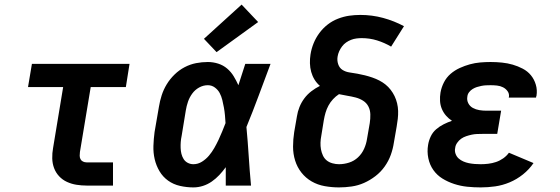

<svg xmlns="http://www.w3.org/2000/svg" viewBox="-20 -808 2440 836"><path d="M357 0Q335 0 313 -3.5Q291 -7 271.5 -16Q252 -25 237.5 -40.5Q223 -56 215.5 -76Q208 -96 207.5 -118.5Q207 -141 211 -163L255 -429H102L119 -530H544L528 -429H375L328 -146Q327 -138 327 -130Q327 -122 330.5 -115Q334 -108 341.5 -104.5Q349 -101 357 -101H472V0Z M822 8Q793 8 764 1.5Q735 -5 712 -21.5Q689 -38 674.5 -62.5Q660 -87 653.5 -115Q647 -143 648 -173Q649 -203 653 -233L672 -343Q676 -368 684 -393Q692 -418 706 -441Q720 -464 740 -483.5Q760 -503 784 -515.5Q808 -528 833.5 -533Q859 -538 885 -538Q908 -538 930 -531Q952 -524 969 -509.5Q986 -495 997.5 -476Q1009 -457 1018 -437Q1025 -460 1033 -483.5Q1041 -507 1048 -530H1158Q1132 -461 1106.5 -392Q1081 -323 1053 -255Q1059 -191 1063 -127.5Q1067 -64 1073 0H963Q963 -20 963 -40Q963 -60 963 -80Q950 -62 935 -46Q920 -30 902 -17.5Q884 -5 863.5 1.5Q843 8 822 8ZM822 -93Q842 -93 859.5 -104Q877 -115 890 -130.5Q903 -146 913 -163.5Q923 -181 931.5 -199Q940 -217 947.5 -235.5Q955 -254 962 -272Q961 -289 959.5 -306Q958 -323 955 -339.5Q952 -356 948 -372.5Q944 -389 936.5 -403Q929 -417 915.5 -427Q902 -437 885 -437Q865 -437 847 -427Q829 -417 817 -400.5Q805 -384 798.5 -365Q792 -346 789 -327L771 -217Q768 -203 767 -190Q766 -177 766.5 -163.5Q767 -150 770 -138Q773 -126 779.5 -115.5Q786 -105 797.5 -99Q809 -93 822 -93ZM923 -581 868 -639 1032 -788 1104 -712Z M1456 8Q1425 8 1394 2.5Q1363 -3 1337 -18Q1311 -33 1292.5 -56.5Q1274 -80 1265 -109Q1256 -138 1256 -169.5Q1256 -201 1261 -233L1273 -302Q1276 -322 1284 -342Q1292 -362 1305 -379.5Q1318 -397 1335.5 -410.5Q1353 -424 1373 -434Q1359 -446 1349.5 -461.5Q1340 -477 1335 -495Q1330 -513 1329.5 -532.5Q1329 -552 1332 -571Q1336 -596 1345.5 -619.5Q1355 -643 1370.5 -664Q1386 -685 1406.5 -701Q1427 -717 1451.5 -726.5Q1476 -736 1500 -739.5Q1524 -743 1549 -743Q1600 -743 1648 -730Q1696 -717 1739 -694L1683 -605Q1654 -622 1622 -632Q1590 -642 1555 -642Q1544 -642 1532 -640.5Q1520 -639 1508.5 -634.5Q1497 -630 1487 -623Q1477 -616 1469.5 -606Q1462 -596 1457 -585Q1452 -574 1450 -562Q1447 -545 1452.5 -528.5Q1458 -512 1471.5 -503.5Q1485 -495 1502.5 -492.5Q1520 -490 1536.5 -487Q1553 -484 1569 -480Q1585 -476 1601 -470.5Q1617 -465 1631.5 -457.5Q1646 -450 1658.5 -440Q1671 -430 1681 -417Q1691 -404 1698 -389.5Q1705 -375 1709 -358.5Q1713 -342 1713.5 -325Q1714 -308 1712 -290.5Q1710 -273 1707 -256L1695 -187Q1691 -160 1681.5 -133.5Q1672 -107 1655 -83Q1638 -59 1614.5 -41Q1591 -23 1565 -11.5Q1539 0 1511 4Q1483 8 1456 8ZM1456 -93Q1478 -93 1500 -100Q1522 -107 1539 -123Q1556 -139 1565.5 -160.5Q1575 -182 1578 -203L1590 -272Q1593 -291 1592.5 -310Q1592 -329 1584 -344.5Q1576 -360 1561 -369.5Q1546 -379 1528.5 -383.5Q1511 -388 1492.5 -391Q1474 -394 1456 -398Q1442 -389 1430 -376Q1418 -363 1410 -348Q1402 -333 1397.5 -317.5Q1393 -302 1390 -285L1379 -217Q1376 -202 1375.5 -187Q1375 -172 1377.5 -158Q1380 -144 1386 -131Q1392 -118 1402.5 -109.5Q1413 -101 1427.5 -97Q1442 -93 1456 -93Z M2073 8Q2043 8 2014 5Q1985 2 1957.5 -7Q1930 -16 1906.5 -30.5Q1883 -45 1867 -67.5Q1851 -90 1845 -119Q1839 -148 1844 -177Q1847 -196 1855.5 -214Q1864 -232 1879 -245Q1894 -258 1912 -267Q1930 -276 1948 -282Q1934 -291 1922.5 -304Q1911 -317 1904 -333.5Q1897 -350 1896 -368.5Q1895 -387 1898 -405Q1902 -428 1913 -449.5Q1924 -471 1942 -486.5Q1960 -502 1982 -512Q2004 -522 2026 -528Q2048 -534 2070.5 -536Q2093 -538 2116 -538Q2141 -538 2165.5 -535.5Q2190 -533 2212.5 -526.5Q2235 -520 2256 -509Q2277 -498 2291.5 -480.5Q2306 -463 2313 -439.5Q2320 -416 2316 -391Q2315 -389 2314.5 -387Q2314 -385 2314 -383H2195Q2195 -384 2195.5 -384.5Q2196 -385 2196 -386Q2198 -400 2190 -411Q2182 -422 2170 -428Q2158 -434 2144 -435.5Q2130 -437 2116 -437Q2106 -437 2096 -436.5Q2086 -436 2076 -434Q2066 -432 2056.5 -429Q2047 -426 2038 -420.5Q2029 -415 2022.5 -406.5Q2016 -398 2015 -388Q2012 -372 2019 -358.5Q2026 -345 2039 -338Q2052 -331 2067 -328.5Q2082 -326 2098 -326H2162L2145 -225H2081Q2069 -225 2057 -224.5Q2045 -224 2033.5 -221.5Q2022 -219 2010 -215Q1998 -211 1988 -204Q1978 -197 1970.5 -186Q1963 -175 1962 -164Q1959 -151 1963.5 -138.5Q1968 -126 1977 -118Q1986 -110 1997.5 -105Q2009 -100 2021.5 -97.5Q2034 -95 2047 -94Q2060 -93 2073 -93Q2089 -93 2106 -95Q2123 -97 2139.5 -102.5Q2156 -108 2171 -118.5Q2186 -129 2196 -143L2303 -98Q2284 -70 2257 -48.5Q2230 -27 2199 -14Q2168 -1 2136 3.5Q2104 8 2073 8Z"/></svg>

Font: Iosevka Slab Extended
Style: Bold Italic
Weight: 700
Width: 7
Italic angle: -9°
Monospace: yes
Designer: Belleve Invis
Foundry: Belleve Invis
Version: Version 11.1.0; ttfautohint (v1.8.3)